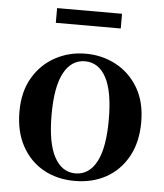

<svg xmlns="http://www.w3.org/2000/svg" viewBox="-54 -790 730 854"><g transform="rotate(5 311.5 -363.5)"><path d="M311 16.2Q231.7 16.2 170.5 -18.3Q109.3 -52.8 74.5 -117Q39.6 -181.2 39.6 -269.8Q39.6 -359.1 76.8 -422Q114 -484.9 175.9 -518.4Q237.8 -551.9 311 -551.9Q385.1 -551.9 447.1 -518.8Q509 -485.6 546.2 -422.7Q583.4 -359.8 583.4 -269.8Q583.4 -180.5 548 -116.3Q512.6 -52 451.4 -17.9Q390.2 16.2 311 16.2ZM311 -17.5Q372 -17.5 405.4 -80.1Q438.7 -142.6 438.7 -268.1Q438.7 -394.2 405.4 -456.1Q372 -518 311 -518Q250.7 -518 217 -456.1Q183.2 -394.2 183.2 -268.1Q183.2 -142.6 217 -80.1Q250.7 -17.5 311 -17.5ZM166.4 -677.1V-742.8H456.3V-677.1Z"/></g></svg>

Font: Noto Serif KR
Style: Regular
Weight: 200
Designer: Ryoko NISHIZUKA 西塚涼子 (kana & ideographs); Frank Grießhammer (Latin, Greek & Cyrillic); Wenlong ZHANG 张文龙 (bopomofo); San
Foundry: Adobe
Version: Version 2.001;hotconv 1.1.0;makeotfexe 2.6.0